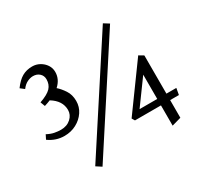

<svg xmlns="http://www.w3.org/2000/svg" viewBox="-153 -932 1218 1158"><g transform="rotate(-30 456.0 -353.0)"><path d="M146 -254Q87 -254 37 -290L52 -320Q78 -306 101.5 -301.5Q125 -297 146 -297Q188 -297 215 -321.5Q242 -346 242 -380Q242 -444 175 -485Q156 -477 133 -470L121 -502Q178 -522 200 -545.5Q222 -569 222 -605Q222 -630 204.5 -646Q187 -662 160 -662Q141 -662 120 -652Q99 -642 81 -618L54 -639Q84 -680 114.5 -697.5Q145 -715 185 -715Q213 -715 237 -701.5Q261 -688 275.5 -666Q290 -644 290 -617Q290 -566 248 -528Q270 -509 291 -477.5Q312 -446 312 -402Q312 -361 289.5 -327.5Q267 -294 229.5 -274Q192 -254 146 -254ZM251 21 214 -3 685 -727 722 -704ZM548 -143 773 -453 805 -434V-168H874L866 -123H805V0L741 18V-123H560ZM618 -168H741V-337Z"/></g></svg>

Font: Joan
Style: Regular
Weight: 400
Designer: Paolo Biagini
Version: Version 1.001; ttfautohint (v1.8.4.7-5d5b);gftools[0.9.30]